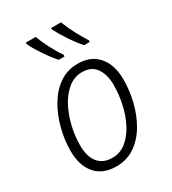

<svg xmlns="http://www.w3.org/2000/svg" viewBox="-187 -865 873 974"><g transform="rotate(-30 249.0 -378.0)"><path d="M206 9Q127 9 84.5 -40Q42 -89 42 -176Q42 -239 58.5 -303Q75 -367 106.5 -421Q138 -475 185 -508Q232 -541 294 -541Q371 -541 413.5 -491Q456 -441 456 -355Q456 -291 440 -226.5Q424 -162 392.5 -108.5Q361 -55 314 -23Q267 9 206 9ZM210 -39Q254 -39 288.5 -66Q323 -93 348 -139Q373 -185 386 -242Q399 -299 399 -358Q399 -416 373 -454.5Q347 -493 292 -493Q247 -493 211 -464.5Q175 -436 150 -389.5Q125 -343 111.5 -287Q98 -231 98 -175Q98 -110 126.5 -74.5Q155 -39 210 -39ZM370 -606Q343 -636 314 -679.5Q285 -723 268 -757V-765H326Q340 -728 361 -688Q382 -648 403 -615V-606ZM221 -606Q203 -626 184 -652.5Q165 -679 147.5 -706.5Q130 -734 120 -757V-765H178Q191 -729 212.5 -688Q234 -647 256 -615L255 -606Z"/></g></svg>

Font: Noto Sans SemiCondensed Light
Style: Italic
Weight: 300
Width: 4
Italic angle: -12°
Designer: Monotype Design Team
Foundry: Monotype Imaging Inc.
Version: Version 2.013; ttfautohint (v1.8.4.7-5d5b)